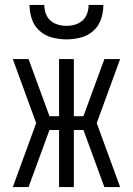

<svg xmlns="http://www.w3.org/2000/svg" viewBox="-20 -760 540 780"><path d="M96 0H32L127 -260L32 -520H96L181 -288H220V-520H280V-288H319L404 -520H468L373 -260L468 0H404L319 -232H280V0H220V-232H181ZM250 -600Q221 -600 192 -607.5Q163 -615 141 -634.5Q119 -654 109.5 -682.5Q100 -711 100 -740H160Q160 -722 166 -705Q172 -688 185 -676.5Q198 -665 215 -660Q232 -655 250 -655Q268 -655 285 -660Q302 -665 315 -676.5Q328 -688 334 -705Q340 -722 340 -740H400Q400 -711 390.5 -682.5Q381 -654 359 -634.5Q337 -615 308 -607.5Q279 -600 250 -600Z"/></svg>

Font: Iosevka SS04 Light
Style: Regular
Weight: 300
Monospace: yes
Designer: Belleve Invis
Foundry: Belleve Invis
Version: Version 19.0.0; ttfautohint (v1.8.4)